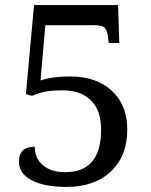

<svg xmlns="http://www.w3.org/2000/svg" viewBox="-20 -733 599 763"><path d="M55.2 -90.8Q55.2 -149.9 118.2 -149.9Q118.2 -103.5 150.6 -76.2Q183.1 -48.8 238.8 -48.8Q381.8 -48.8 381.8 -217.8Q381.8 -294.9 341.3 -334.5Q300.8 -374 230 -374Q184.1 -374 157.7 -368.4Q131.3 -362.8 106.9 -352.1L83 -358.9L115.2 -712.9H449.2L454.1 -562H412.1L408.2 -591.8Q404.8 -616.7 393.6 -624.8Q382.3 -632.8 354 -632.8H160.2L141.1 -413.1Q188.5 -429.2 257.8 -429.2Q363.3 -429.2 424.6 -372.3Q485.8 -315.4 485.8 -217.8Q485.8 -113.3 420.9 -51.8Q356 9.8 244.1 9.8Q155.8 9.8 105.5 -16.8Q55.2 -43.5 55.2 -90.8Z"/></svg>

Font: Noto Serif Malayalam
Style: Regular
Weight: 400
Designer: Indian Type Foundry
Foundry: Monotype Imaging Inc.
Version: Version 1.01